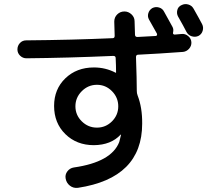

<svg xmlns="http://www.w3.org/2000/svg" viewBox="-20 -856 1040 941"><path d="M380.9 -261.2Q412.1 -230.5 455.1 -230.5Q498 -230.5 528.8 -261.2Q559.6 -292 559.6 -335Q559.6 -377.9 528.8 -409.2Q498 -440.4 455.1 -440.4Q412.1 -440.4 380.9 -409.2Q349.6 -377.9 349.6 -335Q349.6 -292 380.9 -261.2ZM877 -601.6Q757.8 -592.8 657.2 -587.9Q646.5 -587.9 646.5 -576.2Q650.4 -463.9 650.4 -411.1Q650.4 -398.4 654.3 -388.7Q677.7 -328.1 676.8 -250Q676.8 16.6 362.3 64.5Q339.8 67.4 322.8 54.2Q305.7 41 301.8 19.5Q297.9 0 310.1 -16.1Q322.3 -32.2 341.8 -35.2Q526.4 -61.5 564.5 -160.2Q565.4 -162.1 573.2 -195.3Q573.2 -196.3 572.3 -196.3H571.3Q524.4 -145.5 440.4 -144.5Q355.5 -144.5 300.3 -198.7Q245.1 -252.9 245.1 -336.9Q245.1 -418.9 300.3 -472.2Q355.5 -525.4 440.4 -525.4Q497.1 -525.4 545.9 -500H546.9L547.9 -499Q548.8 -499 548.8 -501Q548.8 -513.7 548.3 -536.6Q547.9 -559.6 546.9 -571.3Q546.9 -582 535.2 -582Q314.5 -572.3 109.4 -570.3Q91.8 -570.3 78.6 -583Q65.4 -595.7 65.4 -613.8Q65.4 -631.8 77.6 -645Q89.8 -658.2 108.4 -658.2Q336.9 -660.2 532.2 -668.9Q542 -668.9 542 -680.7Q540 -726.6 540 -750Q540 -771.5 554.7 -785.6Q569.3 -799.8 589.8 -799.8Q609.4 -799.8 624.5 -785.6Q639.6 -771.5 639.6 -751.5Q639.6 -731.4 641.6 -686.5Q641.6 -674.8 653.3 -674.8Q668 -675.8 697.8 -677.2Q727.5 -678.7 743.2 -679.7Q747.1 -679.7 749 -683.1Q751 -686.5 749 -691.4Q742.2 -704.1 710 -760.7Q702.1 -775.4 707 -791.5Q711.9 -807.6 726.6 -816.4Q742.2 -824.2 759.3 -819.3Q776.4 -814.5 784.2 -798.8Q819.3 -735.4 825.2 -724.6Q832 -712.9 828.1 -696.3Q826.2 -687.5 835.9 -686.5Q841.8 -687.5 853 -688Q864.3 -688.5 870.1 -689.5Q887.7 -691.4 902.3 -679.2Q917 -667 918 -648.9Q918.9 -630.9 906.7 -617.2Q894.5 -603.5 877 -601.6ZM952.1 -679.7Q936.5 -672.9 919.4 -678.2Q902.3 -683.6 893.6 -700.2Q880.9 -725.6 852.5 -775.4Q844.7 -790 849.1 -807.1Q853.5 -824.2 870.1 -831.1Q885.7 -838.9 902.8 -834Q919.9 -829.1 928.7 -813.5Q957 -763.7 970.7 -737.3Q978.5 -721.7 973.1 -704.6Q967.8 -687.5 952.1 -679.7Z"/></svg>

Font: Rounded-X Mgen+ 2m medium
Style: Regular
Weight: 500
Designer: [Source Han Sans]
Ryoko NISHIZUKA  (kana & ideographs); Paul D. Hunt (Latin, Greek & Cyrillic); Wenlong ZHANG  (bopomofo
Version: Version 1.059.20150602